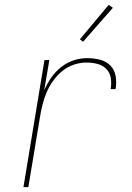

<svg xmlns="http://www.w3.org/2000/svg" viewBox="-20 -766 540 786"><path d="M76 0 162 -520H182L161 -397Q173 -424 190 -448.5Q207 -473 230.5 -491.5Q254 -510 281.5 -519Q309 -528 337 -528Q364 -528 389.5 -521.5Q415 -515 432 -497.5Q449 -480 453.5 -454Q458 -428 453 -401H433Q437 -424 433.5 -446.5Q430 -469 415 -484Q400 -499 378.5 -504.5Q357 -510 334 -510Q309 -510 283 -501.5Q257 -493 236 -476Q215 -459 198.5 -436.5Q182 -414 171.5 -389.5Q161 -365 154.5 -339.5Q148 -314 144 -289L96 0ZM320 -595 307 -605 425 -746 442 -734Z"/></svg>

Font: Iosevka Curly Thin
Style: Italic
Weight: 100
Italic angle: -9°
Monospace: yes
Designer: Belleve Invis
Foundry: Belleve Invis
Version: Version 22.1.2; ttfautohint (v1.8.4)